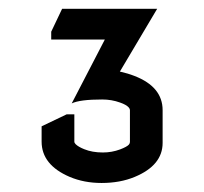

<svg xmlns="http://www.w3.org/2000/svg" viewBox="-20 -757 457 430"><path d="M73.2 -474.1 129.4 -501H146.5V-439.9Q146.5 -437 149.4 -434.1Q155.3 -428.2 168.5 -422.9Q186.5 -415.5 210.4 -415.5Q230.5 -415.5 249 -422.4Q264.2 -428.2 268.6 -433.1Q271 -436 271 -439V-510.7Q271 -513.2 268.1 -516.6Q262.7 -522.5 249 -527.3Q230 -534.2 209 -534.2Q158.7 -534.2 140.6 -525.4L214.8 -668.5H94.7V-686L119.1 -737.3H332L248.5 -596.7Q266.1 -592.8 281.2 -586.9Q344.2 -562.5 344.2 -510.3V-437Q344.2 -386.7 281.7 -360.8Q249 -347.2 207.5 -347.2Q168.5 -347.2 136.2 -360.8Q73.2 -387.7 73.2 -439.9Z"/></svg>

Font: Nova Flat
Style: Book
Weight: 400
Version: Version 2.000